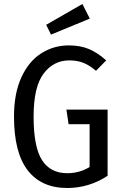

<svg xmlns="http://www.w3.org/2000/svg" viewBox="-20 -928 613 960"><path d="M511 -626 460 -574Q427 -602 396.5 -614Q366 -626 326 -626Q248 -626 198 -560Q148 -494 148 -345Q148 -193 190 -127.5Q232 -62 316 -62Q378 -62 428 -93V-307H323L312 -380H518V-49Q425 12 316 12Q187 12 118.5 -76.5Q50 -165 50 -345Q50 -461 87 -541.5Q124 -622 186.5 -661.5Q249 -701 324 -701Q382 -701 425.5 -682.5Q469 -664 511 -626ZM429 -835 235 -755 211 -804 392 -908Z"/></svg>

Font: Fira Sans Condensed
Style: Regular
Weight: 400
Width: 3
Designer: bBox Type GmbH & Carrois Corporate GbR & Edenspiekermann AG
Foundry: bBox Type GmbH & Carrois Corporate GbR & Edenspiekermann AG
Version: Version 4.301